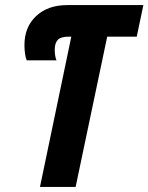

<svg xmlns="http://www.w3.org/2000/svg" viewBox="-20 -734 583 754"><path d="M260 -590H249Q219 -590 207 -577.5Q195 -565 195 -539Q195 -512 202 -497H85Q81 -505 78.5 -522Q76 -539 76 -557Q76 -628 122 -671Q168 -714 244 -714H543L517 -590H401L277 0H137Z"/></svg>

Font: Noto Sans Display Ex Bold Cond
Style: Italic
Weight: 800
Width: 3
Italic angle: -12°
Designer: Monotype Design team
Foundry: Monotype Imaging Inc.
Version: Version 1.000